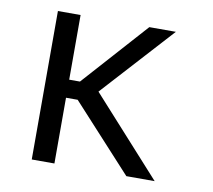

<svg xmlns="http://www.w3.org/2000/svg" viewBox="-64 -601 746 673"><g transform="rotate(10 308.5 -264.0)"><path d="M170.5 -528.4V-298.3H208.8L415.1 -528.4H509.6L278.8 -274.9L527.3 0H426.5L212 -234H170.5V0H89.8V-528.4Z"/></g></svg>

Font: Inter Light BETA
Style: Regular
Weight: 300
Designer: Rasmus Andersson
Foundry: rsms
Version: Version 3.011;git-f93a4a705